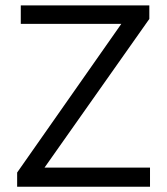

<svg xmlns="http://www.w3.org/2000/svg" viewBox="-20 -708 634 728"><path d="M440 -617.5 45 -53.8V0H548.8V-72.5H148.8L546.2 -636.2V-687.5H58.8V-617.5Z"/></svg>

Font: Cambay
Style: Regular
Weight: 400
Version: Version 1.180;PS 001.180;hotconv 1.0.70;makeotf.lib2.5.58329